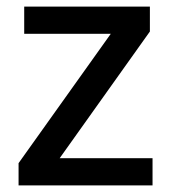

<svg xmlns="http://www.w3.org/2000/svg" viewBox="-20 -559 517 579"><path d="M440 0H36V-67L314 -457H53V-539H432V-464L160 -82H440Z"/></svg>

Font: Noto Sans Thai Looped Medium
Style: Regular
Weight: 500
Designer: Sasikarn Vongin, Ben Mitchell
Foundry: The Fontpad Ltd
Version: Version 1.001; ttfautohint (v1.8.4.7-5d5b)